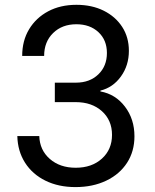

<svg xmlns="http://www.w3.org/2000/svg" viewBox="-20 -760 639 790"><path d="M290.5 9.8Q220.7 9.8 167 -16.6Q113.3 -43 83 -90.6Q52.7 -138.2 51.3 -200.2H141.6Q143.6 -142.1 185.1 -106Q226.6 -69.8 291.5 -69.8Q357.9 -69.8 399.4 -107.4Q440.9 -145 440.9 -205.1Q440.9 -265.1 399.4 -302.5Q357.9 -339.8 291.5 -339.8H205.6V-419.9H292.5Q349.1 -419.9 384.5 -453.9Q419.9 -487.8 419.9 -542Q419.9 -595.2 385 -627.7Q350.1 -660.2 294.4 -660.2Q235.4 -660.2 198.5 -624Q161.6 -587.9 161.6 -529.8H71.3Q71.3 -592.8 99.9 -639.9Q128.4 -687 178.5 -713.6Q228.5 -740.2 294.4 -740.2Q357.9 -740.2 406.5 -716.1Q455.1 -691.9 482.7 -649.4Q510.3 -606.9 510.3 -550.8Q510.3 -490.7 477.5 -445.3Q444.8 -399.9 393.1 -387.2V-383.8Q455.1 -372.6 494.1 -321.3Q533.2 -270 533.2 -199.2Q533.2 -137.2 502.7 -90.1Q472.2 -43 417 -16.6Q361.8 9.8 290.5 9.8Z"/></svg>

Font: UDEV Gothic 35
Style: Regular
Weight: 400
Version: v2.1.0; ttfautohint (v1.8.4.7-5d5b-dirty) -l 6 -r 45 -G 200 